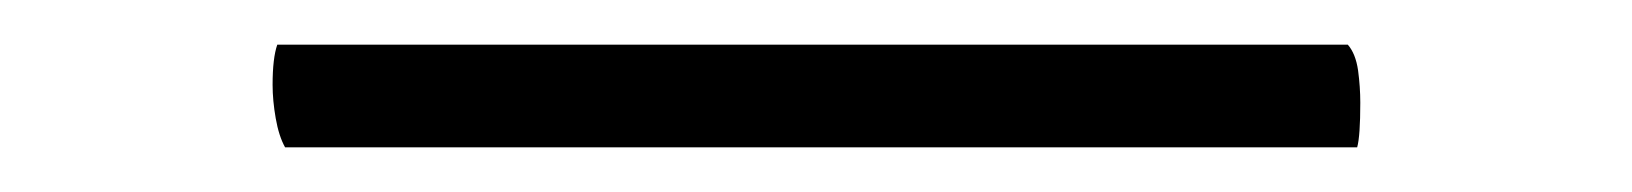

<svg xmlns="http://www.w3.org/2000/svg" viewBox="-20 105 731 86"><path d="M107.7 171Q104.9 166 103.5 158Q102.1 150 102.1 143Q102.1 131 104.2 125H583.7Q587.2 129 588.3 136.5Q589.3 144 589.3 151Q589.3 166 587.9 171Z"/></svg>

Font: Petrona
Style: Regular
Weight: 400
Designer: Ringo R. Seeber
Foundry: Ringo R. Seeber
Version: Version 2.001; ttfautohint (v1.8.3)